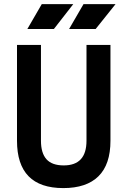

<svg xmlns="http://www.w3.org/2000/svg" viewBox="-20 -914 626 943"><path d="M291 9.8Q63.5 9.8 63.5 -222.7V-693.4H181.2V-222.7Q181.2 -162.1 208.3 -131.8Q235.4 -101.6 293 -101.6Q404.8 -101.6 404.8 -222.7V-693.4H522.5V-222.7Q522.5 -106.4 463.6 -48.3Q404.8 9.8 291 9.8ZM319.3 -771.5 390.1 -893.6H547.4L449.7 -771.5ZM114.3 -771.5 185.1 -893.6H339.8L244.6 -771.5Z"/></svg>

Font: Cascadia Mono NF SemiBold
Style: Regular
Weight: 600
Monospace: yes
Designer: Aaron Bell
Foundry: Saja Typeworks
Version: Version 2404.023; ttfautohint (v1.8.4)